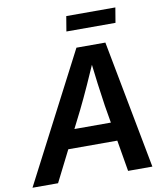

<svg xmlns="http://www.w3.org/2000/svg" viewBox="-126 -991 931 1072"><g transform="rotate(-10 340.0 -455.5)"><path d="M-29.3 0 348.1 -727.5H512.2L650.4 0H512.7L448.2 -380.4Q439.5 -438.5 429.9 -510Q420.4 -581.5 409.7 -675.3H441.9Q401.4 -582.5 369.1 -511.2Q336.9 -439.9 307.6 -380.4L115.7 0ZM151.4 -176.8 168.9 -282.2H545.9L528.3 -176.8ZM601.1 -911.1 586.9 -826.2H308.6L322.8 -911.1Z"/></g></svg>

Font: Inter 24pt SemiBold
Style: Italic
Weight: 600
Italic angle: -9.3988°
Designer: Rasmus Andersson
Foundry: rsms
Version: Version 4.001;git-66647c0bb